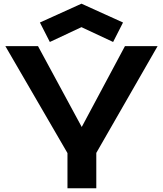

<svg xmlns="http://www.w3.org/2000/svg" viewBox="-20 -1011 875 1031"><path d="M342.3 0H497.1V-189.9L826.2 -763.2H650.9L418.9 -329.1L184.1 -763.2H8.8L342.3 -189ZM247.6 -785.6 417.5 -865.2 587.4 -785.6 640.6 -890.1 417.5 -991.2 194.3 -890.1Z"/></svg>

Font: Krona One
Style: Regular
Weight: 400
Designer: Yvonne Schüttler
Foundry: Yvonne Schüttler
Version: Version 1.002